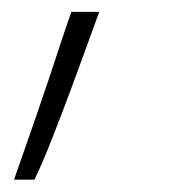

<svg xmlns="http://www.w3.org/2000/svg" viewBox="-20 -119 305 317"><path d="M143.8 -99.4 130.3 -62.1Q117.2 -25.6 100.1 20.4Q83.1 66.4 66.4 108.8Q49.7 151.3 36.9 177.6H3.2Q16.7 139.2 38.7 75.8Q60.7 12.4 84.2 -59.7L97.7 -99.4Z"/></svg>

Font: Inter Extra Light  BETA
Style: Italic
Weight: 200
Italic angle: 9.39999°
Designer: Rasmus Andersson
Foundry: rsms
Version: Version 3.011;git-f93a4a705